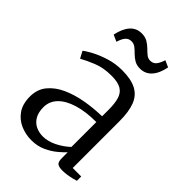

<svg xmlns="http://www.w3.org/2000/svg" viewBox="-222 -840 943 943"><g transform="rotate(45 249.0 -368.5)"><path d="M178.5 9.5Q138 9.5 102.2 -6Q66.5 -21.5 44 -54Q21.5 -86.5 21.5 -138Q21.5 -188 50 -222.5Q78.5 -257 125.2 -278Q172 -299 228.5 -308.8Q285 -318.5 341 -319.5V-364.5Q341 -410.5 332 -438.8Q323 -467 299.8 -480.2Q276.5 -493.5 232.5 -493.5Q177.5 -493.5 134.5 -476Q91.5 -458.5 64.5 -443L45.5 -479Q57.5 -489.5 88.8 -506.2Q120 -523 162.2 -536.2Q204.5 -549.5 250.5 -549.5Q313 -549.5 349.8 -530.2Q386.5 -511 402.5 -469.8Q418.5 -428.5 418.5 -363V-38H477.5V-8Q466.5 -4.5 452 -1Q437.5 2.5 421.2 4.8Q405 7 390 7Q368 7 357.2 -0.5Q346.5 -8 346.5 -34.5V-75Q335 -62.5 311.2 -42.2Q287.5 -22 253.8 -6.2Q220 9.5 178.5 9.5ZM205 -43.5Q239.5 -43.5 275.8 -61.5Q312 -79.5 341 -106.5V-279.5Q267.5 -279.5 214.8 -263.2Q162 -247 133.8 -217.5Q105.5 -188 105.5 -147.5Q105.5 -111.5 119 -88.5Q132.5 -65.5 155 -54.5Q177.5 -43.5 205 -43.5ZM97.5 -643.5Q107.5 -692.5 131 -719Q154.5 -745.5 191 -745.5Q215.5 -745.5 232.2 -735.5Q249 -725.5 262 -712.5Q275 -699.5 287.2 -689.5Q299.5 -679.5 314.5 -679.5Q335 -679.5 346.5 -693.8Q358 -708 366 -734L400.5 -718.5Q391 -669.5 367.2 -643Q343.5 -616.5 306.5 -616.5Q283 -616.5 266.5 -626.5Q250 -636.5 237.2 -649.5Q224.5 -662.5 211.8 -672.5Q199 -682.5 183 -682.5Q163 -682.5 151.2 -668.2Q139.5 -654 132 -628Z"/></g></svg>

Font: Merriweather 60pt Light
Style: Regular
Weight: 300
Version: Version 2.100